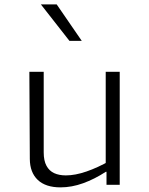

<svg xmlns="http://www.w3.org/2000/svg" viewBox="-20 -818 660 850"><path d="M448 -500H510V0H451.5V-62L448 -69ZM173.5 -500V-143.5Q173.5 -106.5 185.8 -84Q198 -61.5 219.8 -51.5Q241.5 -41.5 271.5 -41.5Q313 -41.5 363 -58.8Q413 -76 468.5 -107.5V-57.5H448.5Q398.5 -25 348 -6.8Q297.5 11.5 248 11.5Q182 11.5 147.2 -21.5Q112.5 -54.5 112 -114L110 -500ZM287.5 -637 161 -798.5H231L342 -637Z"/></svg>

Font: Monaspace Argon Var ExtraLight
Style: Regular
Weight: 200
Designer: Riley Cran and the Lettermatic Team
Version: Version 1.200 (Monaspace Argon Var)